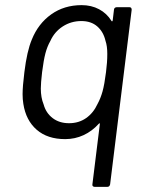

<svg xmlns="http://www.w3.org/2000/svg" viewBox="-20 -534 576 748"><path d="M435 -506H484Q493 -506 493 -496L409 184Q407 194 398 194H349Q344 194 341.5 191Q339 188 340 184L369 -51Q369 -56 365 -52Q339 -23 305.5 -7.5Q272 8 234 8Q165 8 123 -28.5Q81 -65 71 -129Q68 -147 68 -167Q68 -197 75 -253Q85 -335 104 -380Q129 -442 179.5 -478Q230 -514 298 -514Q336 -514 366 -498Q396 -482 414 -453Q417 -448 419 -454L424 -496Q424 -500 427 -503Q430 -506 435 -506ZM393 -253Q398 -291 398 -324Q398 -355 391 -375Q383 -410 359 -431Q335 -452 297 -452Q257 -452 224.5 -431Q192 -410 176 -374Q164 -353 157 -326.5Q150 -300 144 -253Q139 -210 139 -189Q139 -154 150 -127Q159 -94 185 -74Q211 -54 249 -54Q287 -54 315.5 -74Q344 -94 360 -129Q372 -151 379.5 -178Q387 -205 393 -253Z"/></svg>

Font: Barlow
Style: Italic
Weight: 400
Italic angle: -7°
Designer: Jeremy Tribby
Foundry: Tribby Type
Version: Version 1.408